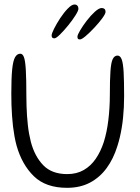

<svg xmlns="http://www.w3.org/2000/svg" viewBox="-20 -838 636 874"><path d="M285 17Q188.5 17 134.2 -35.8Q80 -88.5 55.5 -175Q50 -195 46 -217.2Q42 -239.5 39.2 -262.8Q36.5 -286 34.8 -310.8Q33 -335.5 32.2 -361Q31.5 -386.5 31.5 -413Q31.5 -483 35.5 -522.5Q39.5 -562 48.8 -577.8Q58 -593.5 72.5 -593.5Q83 -593.5 89 -577.8Q95 -562 97.5 -520.5Q100 -479 100 -401Q100 -378 100.8 -355.2Q101.5 -332.5 103 -310.8Q104.5 -289 106.8 -268.5Q109 -248 112.5 -228.8Q116 -209.5 120.5 -192Q138 -126 177 -85.8Q216 -45.5 286 -45.5Q329 -45.5 361.2 -64Q393.5 -82.5 416 -115.5Q438.5 -148.5 452.5 -191.5Q459.5 -214 464.8 -239.2Q470 -264.5 473.2 -291.5Q476.5 -318.5 478.2 -346.8Q480 -375 480 -403.5Q480 -475 482.8 -514.2Q485.5 -553.5 493.2 -569.2Q501 -585 515 -585Q527.5 -585 534 -567.5Q540.5 -550 542.8 -509.5Q545 -469 545 -400Q545 -375 543.8 -350.5Q542.5 -326 540.2 -302.8Q538 -279.5 534.2 -257Q530.5 -234.5 525.5 -213.2Q520.5 -192 514 -172Q496.5 -115.5 465.5 -73Q434.5 -30.5 389.8 -6.8Q345 17 285 17ZM227.5 -663.5Q221.5 -663.5 218.2 -666.5Q215 -669.5 215 -676.5Q215 -685 226.2 -707.5Q237.5 -730 254.2 -755.5Q271 -781 288.8 -799.2Q306.5 -817.5 319 -817.5Q327.5 -817.5 332.2 -812.2Q337 -807 337 -798Q337 -789.5 323.5 -768Q310 -746.5 290.5 -722.5Q271 -698.5 253.2 -681Q235.5 -663.5 227.5 -663.5ZM344 -658.5Q338 -658.5 335.2 -661Q332.5 -663.5 332.5 -671Q332.5 -679 344.8 -699.8Q357 -720.5 375 -744Q393 -767.5 411.8 -784.5Q430.5 -801.5 443 -801.5Q451 -801.5 455.8 -797.2Q460.5 -793 460.5 -784Q460.5 -775.5 445.8 -755.2Q431 -735 410.2 -712.8Q389.5 -690.5 370.8 -674.5Q352 -658.5 344 -658.5Z"/></svg>

Font: Gluten Thin ExtraLight
Style: Regular
Weight: 250
Version: Version 1.300